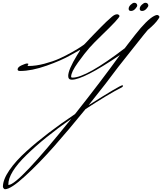

<svg xmlns="http://www.w3.org/2000/svg" viewBox="-20 -868 1170 1385"><path d="M1005 -789Q988 -789 988 -804.5Q988 -820 1003 -834Q1018 -848 1028.5 -848Q1039 -848 1044.5 -842Q1050 -836 1050 -828Q1050 -820 1036 -804.5Q1022 -789 1005 -789ZM925 -789Q908 -789 908 -804.5Q908 -820 923 -834Q938 -848 948.5 -848Q959 -848 964.5 -842Q970 -836 970 -828Q970 -820 956 -804.5Q942 -789 925 -789ZM42 466Q40 466 40 463Q40 378 170 251Q300 124 494 -11Q112 465 42 466ZM179 -396 185 -405Q185 -410 175 -410Q165 -410 136 -397Q107 -384 107 -367Q107 -356 125 -356Q208 -356 315.5 -394Q423 -432 489 -470L555 -507Q558 -507 558 -505L536 -470Q472 -365 472 -320Q472 -293 498 -293Q582 -293 845 -471Q709 -282 521 -45Q316 92 172 222Q93 293 47 360.5Q1 428 1 479Q1 484 6 490.5Q11 497 16 497Q58 497 161 402.5Q264 308 369.5 188.5Q475 69 597 -81Q762 -189 859 -238Q867 -243 867 -248Q867 -253 863 -253Q846 -253 619 -109Q753 -276 833 -385Q852 -409 945 -526.5Q1038 -644 1046 -652Q1100 -696 1123 -732Q1130 -742 1130 -746Q1130 -750 1125 -755Q1120 -760 1113 -760Q1106 -760 1092 -753Q1040 -726 954 -616Q924 -578 902 -549L880 -520Q603 -308 503 -308Q493 -308 493 -315Q493 -348 542.5 -417Q592 -486 625 -523Q658 -560 712 -612Q842 -737 842 -752Q842 -757 836.5 -761Q831 -765 825 -765Q808 -765 787 -747Q766 -729 747 -711Q728 -693 708 -672.5Q688 -652 666 -629.5Q644 -607 627 -589Q610 -571 598 -558L586 -546Q577 -540 562 -529.5Q547 -519 500.5 -492.5Q454 -466 408.5 -445.5Q363 -425 301 -408.5Q239 -392 186 -392Q179 -392 179 -396Z"/></svg>

Font: Herr Von Muellerhoff
Style: Regular
Weight: 400
Version: Version 1.000